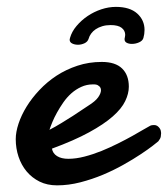

<svg xmlns="http://www.w3.org/2000/svg" viewBox="-20 -540 500 572"><path d="M265.6 -288.1Q263.2 -288.6 261.2 -288.6Q259.3 -288.6 256.8 -288.6Q238.3 -288.6 222.2 -281.2Q206.1 -273.9 192.6 -262Q179.2 -250 168.7 -234.9Q158.2 -219.7 149.9 -204.8Q141.6 -189.9 136 -176.3Q130.4 -162.6 127.4 -153.3Q144.5 -162.1 162.8 -173.3Q181.2 -184.6 197.3 -194.8Q213.4 -205.1 225.3 -213.4Q237.3 -221.7 242.2 -224.6Q264.2 -238.3 272.5 -250.2Q280.8 -262.2 280.8 -271Q280.8 -278.3 276.1 -282.7Q271.5 -287.1 265.6 -288.1ZM283.2 -355.5Q323.7 -355.5 343.8 -335.9Q363.8 -316.4 363.8 -281.7Q363.8 -261.2 353 -238.8Q342.3 -216.3 315.9 -193.1Q289.6 -169.9 245.4 -145.8Q201.2 -121.6 134.8 -97.2Q137.2 -83 149.9 -75Q162.6 -66.9 183.6 -66.9Q206.1 -66.9 231.7 -73.5Q257.3 -80.1 282.5 -90.3Q307.6 -100.6 331.5 -112.5Q355.5 -124.5 374.8 -135.3Q394 -146 407 -153.8Q419.9 -161.6 424.3 -163.6Q428.7 -166.5 432.4 -167Q436 -167.5 439 -167.5Q444.8 -167.5 448.7 -164.8Q452.6 -162.1 455.3 -158.4Q458 -154.8 459 -150.6Q460 -146.5 460 -143.6Q460 -139.2 459 -133.1Q458 -127 451.7 -119.1Q449.2 -116.7 435.3 -106Q421.4 -95.2 399.4 -80.6Q377.4 -65.9 348.4 -49.6Q319.3 -33.2 286.9 -19.5Q254.4 -5.9 219.2 3.2Q184.1 12.2 149.9 12.2Q120.6 12.2 97.9 1Q75.2 -10.3 59.3 -29.3Q43.5 -48.3 35.2 -73.2Q26.9 -98.1 26.9 -125.5Q26.9 -146.5 35.2 -171.6Q43.5 -196.8 59.1 -222.2Q74.7 -247.6 97.4 -271.7Q120.1 -295.9 148.4 -314.5Q176.8 -333 210.7 -344.2Q244.6 -355.5 283.2 -355.5ZM407.2 -426.8Q404.8 -418.5 394.3 -413.8Q383.8 -409.2 373 -409.2Q363.8 -409.2 357.4 -412.6Q351.1 -416 351.1 -422.9Q351.1 -425.8 352.1 -429.4Q353 -433.1 353 -436Q353 -448.7 342.5 -457Q332 -465.3 309.6 -465.3Q295.9 -465.3 284.7 -461.9Q273.4 -458.5 265.1 -452.9Q256.8 -447.3 251.5 -439.9Q246.1 -432.6 244.1 -424.8Q241.2 -415.5 231.7 -411.1Q222.2 -406.7 212.4 -406.7Q202.6 -406.7 195.1 -410.4Q187.5 -414.1 187.5 -421.9Q187.5 -422.9 188.5 -426.8Q193.8 -445.8 208 -462.6Q222.2 -479.5 241 -492.2Q259.8 -504.9 281.7 -512.2Q303.7 -519.5 325.2 -519.5Q366.7 -519.5 388.7 -499.8Q410.6 -480 410.6 -450.7Q410.6 -438.5 407.2 -426.8Z"/></svg>

Font: Damion
Style: Regular
Weight: 400
Foundry: vernon adams
Version: Version 1.000